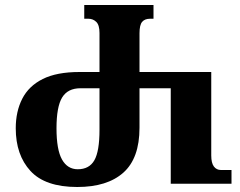

<svg xmlns="http://www.w3.org/2000/svg" viewBox="-20 -734 961 768"><path d="M289 14Q161 14 102 -50Q43 -114 43 -221Q43 -288 69 -339Q95 -390 151 -418Q207 -446 298 -446H378V-602Q378 -634 365 -646.5Q352 -659 334 -659H317V-714H594V-659H580Q559 -659 548.5 -646.5Q538 -634 538 -601V-446H825V-112Q825 -82 835.5 -68Q846 -54 864 -54H906V1H663V-381H538V-223Q538 -101 473.5 -43.5Q409 14 289 14ZM291 -57Q337 -57 357.5 -93Q378 -129 378 -215V-381H302Q251 -381 228.5 -344Q206 -307 206 -221Q206 -135 228 -96Q250 -57 291 -57Z"/></svg>

Font: Noto Serif Georgian Condensed ExtraBold
Style: Regular
Weight: 800
Width: 3
Designer: Monotype Design Team, Akaki Razmadze
Foundry: Google LLC
Version: Version 2.003; ttfautohint (v1.8.4.7-5d5b)